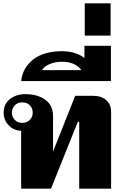

<svg xmlns="http://www.w3.org/2000/svg" viewBox="-20 -1124 736 1144"><path d="M106 -345Q62 -346 32 -377Q2 -408 2 -453Q2 -504 39 -533.5Q76 -563 131 -563Q204 -563 250 -529.5Q296 -496 296 -434V-221L428 -553H534Q586 -553 614 -526.5Q642 -500 642 -458V0H452V-393Q452 -399 449 -399H444L284 0H106ZM175 -453Q175 -479 158 -496.5Q141 -514 112 -514Q85 -514 68 -496.5Q51 -479 51 -453Q51 -427 68 -409.5Q85 -392 112 -392Q140 -392 157.5 -409.5Q175 -427 175 -453Z M353 -819Q389 -819 425 -808Q461 -797 483 -778V-851H641V-641H106Q114 -718 176.5 -768.5Q239 -819 353 -819ZM465 -706Q448 -730 419 -743Q390 -756 351 -756Q306 -756 274 -741.5Q242 -727 230 -706Z M485 -1104H639V-912H485Z"/></svg>

Font: Taviraj ExtraBold
Style: Regular
Weight: 800
Designer: Katatrad Team
Foundry: CadsonDemak
Version: Version 1.001